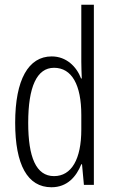

<svg xmlns="http://www.w3.org/2000/svg" viewBox="-20 -780 483 810"><path d="M197 10C264 10 302 -35 323 -87H326L334 0H376V-760H323V-520C323 -498 324 -476 325 -449H322C303 -499 260 -542 198 -542C100 -542 44 -444 44 -262C44 -85 96 10 197 10ZM208 -37C132 -37 99 -117 99 -262C99 -413 135 -494 208 -494C283 -494 323 -422 323 -295V-233C323 -109 282 -37 208 -37Z"/></svg>

Font: Noto Sans Arabic ExtCond Light
Style: Regular
Weight: 300
Width: 2
Designer: Monotype Design Team, Nadine Chahine, Nizar Qandah and Khaled Hosny
Foundry: Monotype Imaging Inc.
Version: Version 2.012